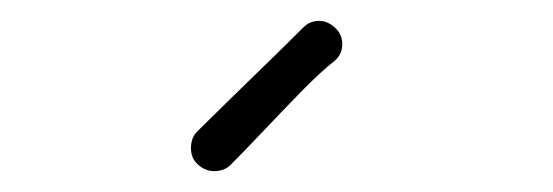

<svg xmlns="http://www.w3.org/2000/svg" viewBox="-20 65 530 184"><path d="M301 123Q287 134 268 153.5Q249 173 231 192Q213 211 201 223Q195 229 185 229Q177 229 170 223Q163 217 163 207Q163 197 169 191Q181 179 200 160.5Q219 142 238.5 123Q258 104 271 91Q277 85 286 85Q294 85 301 91.5Q308 98 308 107Q308 117 301 123Z"/></svg>

Font: Hubballi
Style: Regular
Weight: 400
Designer: Erin McLaughlin
Version: Version 1.000; ttfautohint (v1.8.3)